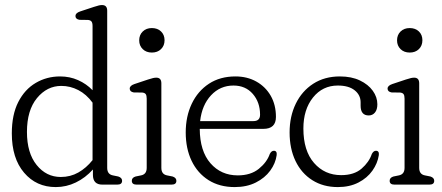

<svg xmlns="http://www.w3.org/2000/svg" viewBox="-20 -750 1797 780"><path d="M28 -208Q28 -284 54.2 -335.5Q80.5 -387 125.2 -413.2Q170 -439.5 224 -439.5Q263.5 -439.5 297.2 -424.5Q331 -409.5 356 -383.5V-644Q356 -657 351.8 -662.5Q347.5 -668 337.5 -669L302.5 -669.5Q286.5 -672.5 286.5 -685Q286.5 -697 305.5 -703.5L361.5 -722Q375 -726.5 382 -728Q389 -729.5 394.5 -729.5Q415.5 -729.5 415.5 -706.5V-68Q415.5 -42 438.5 -37.5L460.5 -33Q476 -28 476 -15.5Q476 0 456.5 0H396Q357.5 0 357.5 -39.5V-61.5Q327 -27.5 288.2 -8.8Q249.5 10 206.5 10Q127.5 10 77.8 -48.5Q28 -107 28 -208ZM89.5 -214Q89.5 -128.5 128.8 -79.8Q168 -31 227 -31Q266 -31 298.2 -49.2Q330.5 -67.5 356 -99.5V-333Q331 -367 298.2 -384Q265.5 -401 229 -401Q171 -401 130.2 -351.5Q89.5 -302 89.5 -214Z M597 -536.5Q574 -536.5 559.8 -550.5Q545.5 -564.5 545.5 -586Q545.5 -608 559.8 -622Q574 -636 597 -636Q620 -636 634.2 -622.2Q648.5 -608.5 648.5 -586.5Q648.5 -564.5 634.2 -550.5Q620 -536.5 597 -536.5ZM635.5 -411.5V-68Q635.5 -42 658.5 -37.5L681 -33Q696.5 -28 696.5 -15.5Q696.5 0 677 0H535Q515.5 0 515.5 -15.5Q515.5 -28.5 531 -33L553 -37.5Q576 -42 576 -68V-349Q576 -362 572 -367.5Q568 -373 558 -374L523 -374.5Q507 -377.5 507 -390Q507 -402 526 -408.5L581.5 -427Q595 -431.5 602.2 -433Q609.5 -434.5 615 -434.5Q635.5 -434.5 635.5 -411.5Z M1101 -275Q1101 -226.5 1050 -226.5H791.5Q792 -136 835 -86.8Q878 -37.5 946 -37.5Q998.5 -37.5 1031.5 -64.2Q1064.5 -91 1076 -124.5Q1082.5 -137.5 1092.5 -137.5Q1106 -137.5 1104 -120Q1099.5 -86.5 1077.8 -56.8Q1056 -27 1019.2 -8.5Q982.5 10 933.5 10Q872 10 827.2 -18.2Q782.5 -46.5 758.5 -96.5Q734.5 -146.5 734.5 -212Q734.5 -277 759 -328.5Q783.5 -380 828.8 -409.8Q874 -439.5 936.5 -439.5Q984 -439.5 1021.2 -418.8Q1058.5 -398 1079.8 -361Q1101 -324 1101 -275ZM928.5 -402.5Q874.5 -402.5 837.5 -363Q800.5 -323.5 793 -258H1009.5Q1036.5 -258 1036.5 -284Q1036.5 -334.5 1007 -368.5Q977.5 -402.5 928.5 -402.5Z M1513 -326.5Q1513 -304.5 1503.2 -292.8Q1493.5 -281 1478 -281Q1445 -281 1445 -320.5V-334Q1445 -364 1420.8 -383.2Q1396.5 -402.5 1352.5 -402.5Q1290.5 -402.5 1251.5 -353.8Q1212.5 -305 1212.5 -228Q1212.5 -137.5 1255.8 -88Q1299 -38.5 1366 -38.5Q1418.5 -38.5 1449 -65Q1479.5 -91.5 1490.5 -124.5Q1497.5 -137.5 1507 -137.5Q1521 -137.5 1519 -120Q1514 -86.5 1493 -56.8Q1472 -27 1436.2 -8.5Q1400.5 10 1352.5 10Q1293 10 1248.8 -18Q1204.5 -46 1180.5 -96Q1156.5 -146 1156.5 -212Q1156.5 -277 1181.5 -328.5Q1206.5 -380 1252.5 -409.8Q1298.5 -439.5 1360.5 -439.5Q1408 -439.5 1442 -423.2Q1476 -407 1494.5 -381.2Q1513 -355.5 1513 -326.5Z M1644.5 -536.5Q1621.5 -536.5 1607.2 -550.5Q1593 -564.5 1593 -586Q1593 -608 1607.2 -622Q1621.5 -636 1644.5 -636Q1667.5 -636 1681.8 -622.2Q1696 -608.5 1696 -586.5Q1696 -564.5 1681.8 -550.5Q1667.5 -536.5 1644.5 -536.5ZM1683 -411.5V-68Q1683 -42 1706 -37.5L1728.5 -33Q1744 -28 1744 -15.5Q1744 0 1724.5 0H1582.5Q1563 0 1563 -15.5Q1563 -28.5 1578.5 -33L1600.5 -37.5Q1623.5 -42 1623.5 -68V-349Q1623.5 -362 1619.5 -367.5Q1615.5 -373 1605.5 -374L1570.5 -374.5Q1554.5 -377.5 1554.5 -390Q1554.5 -402 1573.5 -408.5L1629 -427Q1642.5 -431.5 1649.8 -433Q1657 -434.5 1662.5 -434.5Q1683 -434.5 1683 -411.5Z"/></svg>

Font: Fraunces 144pt S100 Light
Style: Regular
Weight: 300
Version: Version 1.000; ttfautohint (v1.8.3)